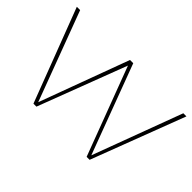

<svg xmlns="http://www.w3.org/2000/svg" viewBox="-91 -759 1001 1001"><g transform="rotate(45 409.0 -258.5)"><path d="M621.1 0H599.1L415 -488.8L229 0H207L9.8 -517.1H34.2L219.2 -22.9L401.9 -517.1H425.8L610.8 -22.9L794.9 -517.1H817.9Z"/></g></svg>

Font: Montserrat-Hairline
Style: Regular
Weight: 250
Designer: Julieta Ulanovsky
Foundry: Julieta Ulanovsky
Version: Version 1.000;PS 002.000;hotconv 1.0.70;makeotf.lib2.5.58329